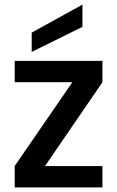

<svg xmlns="http://www.w3.org/2000/svg" viewBox="-20 -816 511 836"><path d="M426 -458C426 -458 426 -551 426 -551C426 -551 44 -551 44 -551C44 -551 44 -458 44 -458C44 -458 295 -458 295 -458C295 -458 44 -93 44 -93C44 -93 44 0 44 0C44 0 426 0 426 0C426 0 426 -93 426 -93C426 -93 176 -93 176 -93C176 -93 426 -458 426 -458ZM339 -796C339 -796 118 -674 118 -674C118 -674 118 -590 118 -590C118 -590 339 -699 339 -699C339 -699 339 -796 339 -796Z"/></svg>

Font: Girnar Poppins
Style: Medium
Weight: 500
Designer: Ninad Kale (Devanagari), Jonny Pinhorn (Latin)
Foundry: Indian Type Foundry
Version: ""